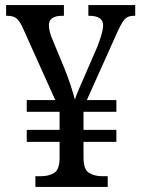

<svg xmlns="http://www.w3.org/2000/svg" viewBox="-20 -734 556 754"><path d="M119 0V-42H141Q171 -42 192 -54.5Q213 -67 214 -110V-177H85V-224H214V-295H85V-341H197L72 -619Q59 -649 46.5 -660.5Q34 -672 8 -672H4V-714H231V-672H225Q172 -672 172 -635Q172 -623 176 -607.5Q180 -592 188 -574L232 -468Q245 -436 257 -400Q269 -364 274 -343Q278 -356 289 -382Q300 -408 309 -428L362 -550Q372 -575 378.5 -598Q385 -621 385 -634Q385 -672 330 -672H327V-714H511V-672H504Q481 -672 468 -656.5Q455 -641 435 -595L321 -341H437V-295H308V-224H437V-177H308V-115Q308 -69 329 -55.5Q350 -42 381 -42H403V0Z"/></svg>

Font: Noto Serif Lao SemCond
Style: Regular
Weight: 400
Width: 4
Designer: Monotype Design Team
Foundry: Monotype Imaging Inc.
Version: Version 2.004; ttfautohint (v1.8.4.7-5d5b)